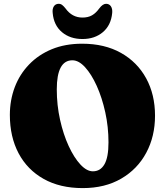

<svg xmlns="http://www.w3.org/2000/svg" viewBox="-20 -944 844 984"><path d="M401 -720Q516 -720 599.8 -673Q683.5 -626 729 -542.8Q774.5 -459.5 774.5 -351Q774.5 -245 729.5 -161Q684.5 -77 601.2 -28.5Q518 20 404 20Q287.5 20 203.8 -27Q120 -74 75.2 -158.5Q30.5 -243 30.5 -355Q30.5 -430.5 55.5 -496.8Q80.5 -563 128.8 -613.2Q177 -663.5 245.5 -691.8Q314 -720 401 -720ZM536 -214.5Q536 -293.5 519.5 -368.5Q503 -443.5 475.8 -503.8Q448.5 -564 416 -599.5Q383.5 -635 351 -635Q271 -635 271 -486Q271 -405.5 287.8 -330.2Q304.5 -255 332 -195.5Q359.5 -136 392 -101Q424.5 -66 456 -66Q494.5 -66 515.2 -101.8Q536 -137.5 536 -214.5ZM402.5 -854Q431.5 -854 451.5 -865.5Q471.5 -877 488.5 -900.5Q506.5 -924.5 523.5 -924.5Q540 -924.5 548.5 -911.5Q557 -898.5 555 -877.5Q549 -814.5 507.2 -779.2Q465.5 -744 402.5 -744Q339.5 -744 297.5 -779.2Q255.5 -814.5 250 -877.5Q247.5 -898.5 256 -911.5Q264.5 -924.5 281 -924.5Q291 -924.5 299 -918.2Q307 -912 316 -900.5Q349.5 -854 402.5 -854Z"/></svg>

Font: Fraunces 9pt S050 Black
Style: Regular
Weight: 900
Version: Version 1.000; ttfautohint (v1.8.3)